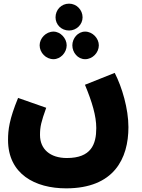

<svg xmlns="http://www.w3.org/2000/svg" viewBox="-20 -800 776 1051"><path d="M358 -633C399 -633 432 -666 432 -705C432 -746 399 -780 358 -780C315 -780 284 -746 284 -705C284 -666 315 -633 358 -633ZM273 -476C311 -476 345 -512 345 -552C345 -590 311 -627 273 -627C231 -627 197 -590 197 -552C197 -512 231 -476 273 -476ZM446 -476C487 -476 521 -512 521 -552C521 -590 487 -627 446 -627C406 -627 376 -590 376 -552C376 -512 406 -476 446 -476ZM24 -34C24 153 172 231 342 231C604 231 683 68 683 -104C683 -205 648 -323 608 -401L445 -336C484 -242 507 -166 507 -99C507 -10 479 65 346 65C254 65 199 16 199 -61C199 -106 205 -132 233 -210L79 -264C31 -147 24 -90 24 -34Z"/></svg>

Font: Noto Sans Arabic UI SmCn Bk
Style: Regular
Weight: 900
Width: 4
Designer: Monotype Design Team, Nadine Chahine and Nizar Qandah
Foundry: Monotype Imaging Inc.
Version: Version 2.010